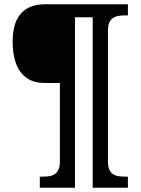

<svg xmlns="http://www.w3.org/2000/svg" viewBox="-20 -780 667 911"><path d="M419.9 -698.2H335.9V110.8H168.9V58.1H182.1Q199.2 58.1 214.1 55.9Q229 53.7 240 46.1Q251 38.6 257.6 24.4Q264.2 10.3 264.2 -13.2V-386.2H192.9Q148.9 -386.2 119.6 -402.1Q90.3 -418 72.8 -445.1Q55.2 -472.2 47.6 -507.6Q40 -543 40 -582Q40 -622.1 48.3 -654.8Q56.6 -687.5 75.2 -710.9Q93.8 -734.4 123 -747.1Q152.3 -759.8 194.8 -759.8H586.9V-707H574.2Q557.1 -707 542.2 -704.6Q527.3 -702.1 516.1 -694.6Q504.9 -687 498.5 -672.9Q492.2 -658.7 492.2 -634.8V-13.2Q492.2 10.3 498.5 24.4Q504.9 38.6 516.1 46.1Q527.3 53.7 542.2 55.9Q557.1 58.1 574.2 58.1H586.9V110.8H419.9Z"/></svg>

Font: Droid Serif
Style: Bold
Weight: 700
Designer: Monotype Design team
Foundry: Monotype Imaging Inc.
Version: Version 1.03